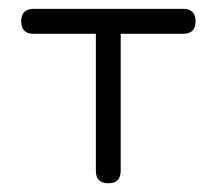

<svg xmlns="http://www.w3.org/2000/svg" viewBox="-20 -420 496 440"><path d="M428.2 -371.1Q428.2 -342.5 399.7 -342.5H256.6V-28.6Q256.6 0 228.3 0Q199.7 0 199.7 -28.6V-342.5H57.1Q28.6 -342.5 28.6 -371.1Q28.6 -399.7 57.1 -399.7H399.7Q428.2 -399.7 428.2 -371.1Z"/></svg>

Font: EnergyBar
Style: Regular
Weight: 400
Italic angle: -10°
Version: 1.0 2000-03-28